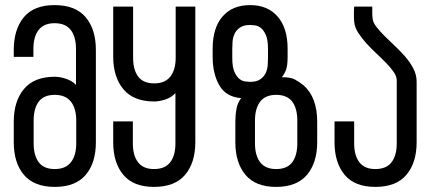

<svg xmlns="http://www.w3.org/2000/svg" viewBox="-20 -727 1688 753"><path d="M279 -254V-165C279 -133 272 -108.2 258 -90.5C244 -72.8 223 -64 195 -64C166.3 -64 145.3 -72.8 132 -90.5C118.7 -108.2 112 -133 112 -165V-254C112 -286 118.7 -310.8 132 -328.5C145.3 -346.2 166.3 -355 195 -355C223 -355 244 -346.2 258 -328.5C272 -310.8 279 -286 279 -254ZM194 -707C140 -707 99.8 -691.2 73.5 -659.5C47.2 -627.8 34 -585 34 -531V-504H111V-535C111 -567 117.8 -591.8 131.5 -609.5C145.2 -627.2 166 -636 194 -636C222.7 -636 243.8 -627.2 257.5 -609.5C271.2 -591.8 278 -567 278 -535V-394C268 -404.7 255 -412.7 239 -418C223 -423.3 208.3 -426 195 -426C141 -426 100.7 -410 74 -378C47.3 -346 34 -303.3 34 -250V-169C34 -115 47.3 -72.3 74 -41C100.7 -9.7 141 6 195 6C249 6 289.3 -9.7 316 -41C342.7 -72.3 356 -115 356 -169V-531C356 -585 342.7 -627.8 316 -659.5C289.3 -691.2 248.7 -707 194 -707Z M746 -701H669V-501C669 -469 662 -444.2 648 -426.5C634 -408.8 613 -400 585 -400C556.3 -400 535.3 -408.8 522 -426.5C508.7 -444.2 502 -469 502 -501V-701H424V-505C424 -451.7 437.3 -409 464 -377C490.7 -345 531 -329 585 -329C598.3 -329 613 -331.7 629 -337C645 -342.3 658 -350.7 668 -362V-165C668 -133 661.2 -108.2 647.5 -90.5C633.8 -72.8 612.7 -64 584 -64C556 -64 535.2 -72.8 521.5 -90.5C507.8 -108.2 501 -133 501 -165V-251H424V-169C424 -115.7 437.2 -73.2 463.5 -41.5C489.8 -9.8 530 6 584 6C638.7 6 679.3 -9.8 706 -41.5C732.7 -73.2 746 -115.7 746 -169Z M1146 -254V-165C1146 -133 1139.3 -108.2 1126 -90.5C1112.7 -72.8 1091.7 -64 1063 -64C1035 -64 1014.2 -72.8 1000.5 -90.5C986.8 -108.2 980 -133 980 -165V-254C980 -286 986.8 -310.8 1000.5 -328.5C1014.2 -346.2 1035 -355 1063 -355C1091.7 -355 1112.7 -346.2 1126 -328.5C1139.3 -310.8 1146 -286 1146 -254ZM891 -499V-536C891 -543.3 891.3 -552.3 892 -563C892.7 -573.7 895.2 -583.8 899.5 -593.5C903.8 -603.2 910.8 -611.5 920.5 -618.5C930.2 -625.5 943.7 -629 961 -629C965.7 -629 972 -628.5 980 -627.5C988 -626.5 995.7 -623.2 1003 -617.5C1010.3 -611.8 1016.8 -602.7 1022.5 -590C1028.2 -577.3 1031 -559.3 1031 -536V-499C1031 -491.7 1030.7 -482.7 1030 -472C1029.3 -461.3 1026.8 -451.2 1022.5 -441.5C1018.2 -431.8 1011.2 -423.5 1001.5 -416.5C991.8 -409.5 978.3 -406 961 -406C956.3 -406 950 -406.5 942 -407.5C934 -408.5 926.3 -411.8 919 -417.5C911.7 -423.2 905.2 -432.3 899.5 -445C893.8 -457.7 891 -475.7 891 -499ZM1085 -424C1092.3 -432.7 1098 -442.7 1102 -454C1106 -465.3 1108 -482.3 1108 -505V-536C1108 -590 1095 -632 1069 -662C1043 -692 1007 -707 961 -707C914.3 -707 878.2 -692 852.5 -662C826.8 -632 814 -590 814 -536V-505C814 -460.3 822.7 -422.8 840 -392.5C857.3 -362.2 886 -345.3 926 -342C916.7 -330.7 910.5 -316.8 907.5 -300.5C904.5 -284.2 903 -267.3 903 -250V-169C903 -115.7 916.2 -73.2 942.5 -41.5C968.8 -9.8 1009 6 1063 6C1117 6 1157.3 -9.8 1184 -41.5C1210.7 -73.2 1224 -115.7 1224 -169V-250C1224 -313.3 1206.3 -360.7 1171 -392C1161 -400 1149.7 -407.7 1137 -415C1125.7 -421 1110.3 -424 1091 -424Z M1440 -701H1369C1368.3 -693.7 1368 -684 1368 -672C1368 -659.3 1368.3 -649.3 1369 -642C1370.3 -627.3 1375.5 -613 1384.5 -599C1393.5 -585 1404.2 -571.2 1416.5 -557.5C1428.8 -543.8 1442 -530.5 1456 -517.5C1470 -504.5 1483 -491.8 1495 -479.5C1507 -467.2 1516.8 -455.3 1524.5 -444C1532.2 -432.7 1536 -421.7 1536 -411V-165C1536 -133 1529.2 -108.2 1515.5 -90.5C1501.8 -72.8 1480.7 -64 1452 -64C1424 -64 1403.2 -72.8 1389.5 -90.5C1375.8 -108.2 1369 -133 1369 -165V-251H1292V-169C1292 -115.7 1305.2 -73.2 1331.5 -41.5C1357.8 -9.8 1398 6 1452 6C1506.7 6 1547.3 -9.8 1574 -41.5C1600.7 -73.2 1614 -115.7 1614 -169V-407C1614 -424.3 1609.8 -441.2 1601.5 -457.5C1593.2 -473.8 1582.7 -489.3 1570 -504C1557.3 -518.7 1543.7 -532.8 1529 -546.5L1488 -586C1475.3 -598.7 1464.5 -610.8 1455.5 -622.5C1446.5 -634.2 1441.7 -645.7 1441 -657C1440.3 -663 1440 -669.7 1440 -677Z"/></svg>

Font: Bebas Neue Regular two
Style: Regular2
Weight: 400
Designer: Ryoichi Tsunekawa & LGV (GE)
Foundry: Free Software Foundation, Inc.
Version: Version 1.003 August 13, 2016